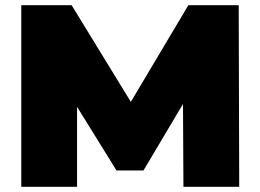

<svg xmlns="http://www.w3.org/2000/svg" viewBox="-20 -720 1003 740"><path d="M62 0V-700H256L536 -243H434L706 -700H900L902 0H687L685 -376H719L533 -63H429L235 -376H277V0Z"/></svg>

Font: MOST Montserrat Black
Style: Regular
Weight: 900
Designer: Julieta Ulanovsky
Foundry: Julieta Ulanovsky
Version: Version 8.000;March 11, 2024;FontCreator 15.0.0.2926 64-bit